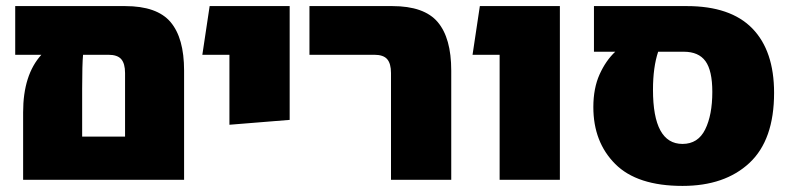

<svg xmlns="http://www.w3.org/2000/svg" viewBox="-20 -591 2594 631"><path d="M585 -359V0H56V-222Q56 -345 116 -411H30V-571H391Q496 -571 540.5 -518.5Q585 -466 585 -359ZM391 -142V-351Q391 -382 378.5 -396.5Q366 -411 336 -411H253Q250 -380 250 -300V-142Z M734 -411H645L669 -571H932V-197L734 -181Z M1265 -351Q1265 -382 1252.5 -396.5Q1240 -411 1210 -411H997V-571H1269Q1374 -571 1418.5 -518.5Q1463 -466 1463 -359V0H1265Z M1622 -411H1533L1557 -571H1820V0H1622Z M2524 -286Q2524 -131 2443 -55.5Q2362 20 2223 20Q2074 20 2002 -52Q1930 -124 1930 -239Q1930 -301 1950.5 -346.5Q1971 -392 2002 -421H1932V-571H2237Q2381 -571 2452.5 -497.5Q2524 -424 2524 -286ZM2321 -289Q2321 -359 2298.5 -390Q2276 -421 2227 -421H2143Q2126 -370 2126 -296Q2126 -118 2223 -118Q2274 -118 2297.5 -165.5Q2321 -213 2321 -289Z"/></svg>

Font: FiraGO Heavy
Style: Regular
Weight: 900
Designer: bBox Type
Foundry: bBox Type GmbH
Version: Version 1.001